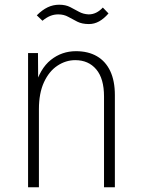

<svg xmlns="http://www.w3.org/2000/svg" viewBox="-20 -794 601 814"><path d="M421 0V-385Q421 -461 388 -500Q355 -539 299 -539Q259 -539 223.5 -515.5Q188 -492 166.5 -445.5Q145 -399 145 -331V0H99V-569H141L142 -423H127Q149 -503 195.5 -540Q242 -577 302 -577Q354 -577 391 -555.5Q428 -534 447.5 -492.5Q467 -451 467 -391V0ZM416 -762 440 -737Q421 -715 400.5 -703.5Q380 -692 357 -692Q328 -692 308 -702Q288 -712 269.5 -722.5Q251 -733 227 -733Q209 -733 193 -726.5Q177 -720 160 -706L136 -729Q159 -752 182 -763Q205 -774 231 -774Q258 -774 277.5 -764Q297 -754 315 -744Q333 -734 356 -733Q373 -733 388 -740.5Q403 -748 416 -762Z"/></svg>

Font: Yaldevi ExtraLight ExtraLight
Style: Regular
Weight: 250
Version: Version 1.100